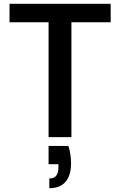

<svg xmlns="http://www.w3.org/2000/svg" viewBox="-20 -720 630 1008"><path d="M235 0V-603H30V-700H561V-603H355V0ZM239 268V217Q264 217 275.5 202Q287 187 287 157V142H235V46H339Q347 70 350 94Q353 118 353 138Q353 201 324 234.5Q295 268 239 268Z"/></svg>

Font: DM Sans 10pt SemiBold
Style: Regular
Weight: 600
Version: Version 4.004;gftools[0.9.30]